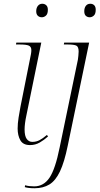

<svg xmlns="http://www.w3.org/2000/svg" viewBox="-20 -763 535 1023"><path d="M203 -671Q190 -671 181.5 -679Q173 -687 173 -703Q173 -721 182 -732Q191 -743 205 -743Q218 -743 226.5 -735Q235 -727 235 -711Q235 -689 225 -680Q215 -671 203 -671ZM140 10Q103 10 88.5 -15.5Q74 -41 74 -78Q74 -105 79 -136.5Q84 -168 89 -194L145 -475Q146 -481 146.5 -486Q147 -491 147 -496Q147 -514 133.5 -520Q120 -526 84 -526H65L67 -536H200L120 -145Q116 -127 113.5 -107.5Q111 -88 111 -74Q111 -38 122.5 -22.5Q134 -7 152 -7Q174 -7 192 -17Q210 -27 230 -44L236 -36Q215 -17 191.5 -3.5Q168 10 140 10ZM458 -671Q446 -671 437.5 -678.5Q429 -686 429 -703Q429 -721 437.5 -732Q446 -743 461 -743Q474 -743 482 -735Q490 -727 490 -711Q490 -689 480 -680Q470 -671 458 -671ZM164 240Q148 240 135 238.5Q122 237 112 234L114 224Q123 227 136 228.5Q149 230 162 230Q213 230 244 183.5Q275 137 298 22L395 -445Q396 -454 397.5 -465.5Q399 -477 399 -488Q399 -513 387.5 -519.5Q376 -526 340 -526H320L322 -536H455L341 13Q323 101 299.5 150.5Q276 200 243 220Q210 240 164 240Z"/></svg>

Font: Noto Serif Display ExtraLight
Style: Italic
Weight: 200
Italic angle: -12°
Designer: Monotype Design Team
Foundry: Monotype Imaging Inc.
Version: Version 2.009